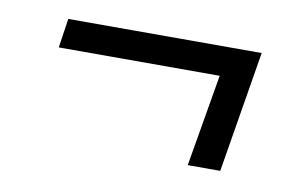

<svg xmlns="http://www.w3.org/2000/svg" viewBox="-39 -430 553 349"><g transform="rotate(10 237.5 -255.0)"><path d="M323 -143 352 -313H55L63 -367H420L383 -143Z"/></g></svg>

Font: Iosevka QP Light
Style: Italic
Weight: 300
Italic angle: -9°
Designer: Belleve Invis
Foundry: Belleve Invis
Version: Version 20.0.0; ttfautohint (v1.8.4)